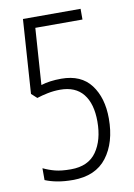

<svg xmlns="http://www.w3.org/2000/svg" viewBox="-83 -768 580 830"><g transform="rotate(-10 207.0 -352.5)"><path d="M195 -431Q282 -431 325 -374Q368 -317 368 -226Q368 -121 318.5 -56Q269 9 169 9Q132 9 102 3.5Q72 -2 48 -12V-64Q73 -52 100 -45Q127 -38 169 -38Q245 -38 281 -89Q317 -140 317 -222Q317 -300 283 -342.5Q249 -385 182 -385Q154 -385 127 -379.5Q100 -374 79 -367L55 -389L77 -714H330V-667H123L106 -419Q125 -425 147 -428Q169 -431 195 -431Z"/></g></svg>

Font: Noto Sans Sinhala UI ExtraCondensed Light
Style: Regular
Weight: 300
Width: 2
Designer: Jelle Bosma - Monotype Design Team
Foundry: Monotype Imaging Inc.
Version: Version 2.006; ttfautohint (v1.8.4.7-5d5b)